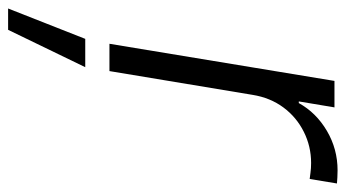

<svg xmlns="http://www.w3.org/2000/svg" viewBox="-254 -380 824 457"><g transform="rotate(90 157.5 -151.0)"><path d="M32.7 0 121.1 -535.6H184.1L169.9 -450.7H173.8Q196.8 -492.2 240 -517.6Q283.2 -543 334 -543Q342.3 -543 350.8 -542.5Q359.4 -542 365.2 -541.5L354.5 -476.6Q350.1 -477.1 339.6 -478.5Q329.1 -480 316.4 -480Q276.9 -480 242.2 -462.6Q207.5 -445.3 184.3 -414.1Q161.1 -382.8 154.3 -340.8L97.7 0ZM-51.3 241.2 21 57.6H88.4L-0.5 241.2Z"/></g></svg>

Font: Inter 20pt Light
Style: Italic
Weight: 300
Italic angle: -9.3988°
Version: Version 4.001;git-66647c0bb